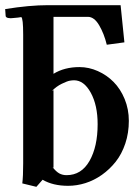

<svg xmlns="http://www.w3.org/2000/svg" viewBox="-35 -703 537 739"><path d="M170.9 -57.1 167 -60.1Q180.7 -42.5 193.1 -35.6Q205.6 -28.8 221.2 -28.8Q278.3 -28.8 309.6 -83.7Q340.8 -138.7 340.8 -225.1Q340.8 -297.9 314.5 -345.9Q288.1 -394 250 -394Q242.7 -394 233.2 -392.3Q223.6 -390.6 202.9 -380.6Q182.1 -370.6 165 -353L170.9 -356ZM149.9 -683.1H429.2L443.8 -540L376 -530.8Q365.7 -573.2 346.7 -605.7Q327.6 -638.2 303.2 -638.2H170.9V-418.9Q212.9 -444.8 271 -444.8Q307.1 -444.8 341.6 -429.4Q376 -414.1 402.3 -387.5Q428.7 -360.8 444.8 -321.8Q460.9 -282.7 460.9 -237.8Q460.9 -191.4 447.3 -150.6Q433.6 -109.9 410.4 -80.6Q387.2 -51.3 357.2 -30Q327.1 -8.8 293.9 1.7Q260.7 12.2 227.1 12.2Q168.9 12.2 128.9 -11.2L105 16.1L50.8 2.9Q54.2 -23.9 54.2 -74.2V-569.8Q54.2 -632.8 46.9 -637.2Q44.4 -636.7 34.2 -635.3Q23.9 -633.8 18.1 -633.8Q4.9 -631.8 -3.7 -633.8Q-12.2 -635.7 -13.2 -641.1L-15.1 -668Q78.1 -683.1 149.9 -683.1Z"/></svg>

Font: Linux Libertine G
Style: Semibold
Weight: 600
Designer: Philipp H. Poll
Foundry: Philipp H. Poll
Version: Version 5.1.1